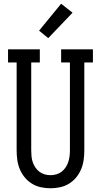

<svg xmlns="http://www.w3.org/2000/svg" viewBox="-20 -999 540 1027"><path d="M250 8Q224 8 198.5 2.5Q173 -3 151 -16.5Q129 -30 112.5 -50Q96 -70 86 -94Q76 -118 72.5 -143.5Q69 -169 69 -195V-665H23V-735H193V-665H147V-195Q147 -179 148.5 -163Q150 -147 155 -132Q160 -117 169 -103.5Q178 -90 190.5 -80.5Q203 -71 218.5 -66.5Q234 -62 250 -62Q266 -62 281.5 -66.5Q297 -71 309.5 -80.5Q322 -90 331 -103.5Q340 -117 345 -132Q350 -147 352 -163Q354 -179 354 -195V-665H307V-735H477V-665H431V-195Q431 -169 427.5 -143.5Q424 -118 414 -94Q404 -70 387.5 -50Q371 -30 349 -16.5Q327 -3 301.5 2.5Q276 8 250 8ZM238 -795 189 -835 307 -979 368 -931Z"/></svg>

Font: Iosevka Curly Slab
Style: Regular
Weight: 400
Monospace: yes
Designer: Belleve Invis
Foundry: Belleve Invis
Version: Version 22.1.2; ttfautohint (v1.8.4)